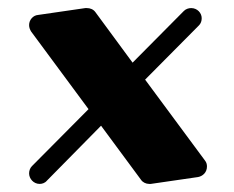

<svg xmlns="http://www.w3.org/2000/svg" viewBox="-20 -595 579 475"><path d="M470 -157C481 -159 492 -168 492 -183C492 -188 491 -193 487 -198L339 -398L472 -532C477 -537 479 -543 479 -550C479 -563 468 -575 453 -575C447 -575 440 -573 435 -568L308 -440L216 -565C211 -572 203 -575 195 -575C194 -575 193 -575 191 -575L74 -558C62 -557 52 -546 52 -533C52 -527 54 -522 57 -517L199 -325L59 -184C54 -179 52 -172 52 -166C52 -153 63 -140 78 -140C84 -140 91 -142 96 -148L230 -284L329 -150C333 -144 341 -140 349 -140C350 -140 352 -140 353 -140Z"/></svg>

Font: Ribeye
Style: Regular
Weight: 400
Designer: Astigmatic (AOETI)
Foundry: Astigmatic (AOETI)
Version: Version 1.000